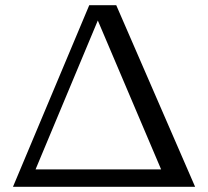

<svg xmlns="http://www.w3.org/2000/svg" viewBox="-20 -720 802 740"><path d="M732 0 428 -700H324L30 0ZM357 -641 601 -67H117Z"/></svg>

Font: Tenor Sans
Style: Regular
Weight: 400
Designer: Denis Masharov
Foundry: Denis Masharov
Version: Version 1.1